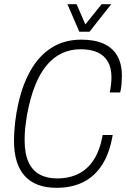

<svg xmlns="http://www.w3.org/2000/svg" viewBox="-20 -888 604 920"><path d="M252 12Q150 12 98.5 -45Q47 -102 47 -214Q47 -255 52.5 -302.5Q58 -350 69 -397Q89 -485 128 -553Q167 -621 227.5 -659.5Q288 -698 370 -698Q434 -698 477 -678.5Q520 -659 542 -620.5Q564 -582 564 -525Q564 -507 562.5 -487Q561 -467 556 -445H506Q510 -465 512 -483Q514 -501 514 -517Q514 -563 497 -592.5Q480 -622 447.5 -637Q415 -652 365 -652Q318 -652 277 -633Q236 -614 203.5 -575Q171 -536 147.5 -476.5Q124 -417 109 -335Q107 -319 104.5 -303.5Q102 -288 100.5 -273Q99 -258 98.5 -244Q98 -230 98 -217Q98 -152 116.5 -111.5Q135 -71 170 -52Q205 -33 253 -33Q312 -33 356.5 -55.5Q401 -78 430 -123.5Q459 -169 472 -241H520Q505 -153 468.5 -97Q432 -41 377 -14.5Q322 12 252 12ZM513 -868 409 -736H360L303 -868H347L398 -750H372L467 -868Z"/></svg>

Font: Archivo Condensed Thin
Style: Italic
Weight: 250
Width: 3
Italic angle: -10°
Designer: Hector Gatti
Foundry: Omnibus-Type
Version: Version 2.001